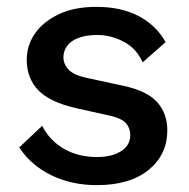

<svg xmlns="http://www.w3.org/2000/svg" viewBox="-20 -530 552 560"><path d="M262 10Q190 10 130.5 -18.5Q71 -47 36 -100L103 -163Q125 -120 166.5 -96Q208 -72 263 -72Q306 -72 333 -89Q360 -106 360 -136Q360 -156 347.5 -170.5Q335 -185 299 -193L204 -214Q125 -232 91.5 -267Q58 -302 58 -356Q58 -397 81.5 -431.5Q105 -466 150.5 -488Q196 -510 261 -510Q333 -510 384.5 -483Q436 -456 463 -407L396 -348Q378 -389 340.5 -408.5Q303 -428 264 -428Q233 -428 210.5 -420Q188 -412 176.5 -397Q165 -382 165 -363Q165 -343 180 -327Q195 -311 232 -303L339 -280Q409 -265 438.5 -232Q468 -199 468 -150Q468 -79 413.5 -34.5Q359 10 262 10Z"/></svg>

Font: Kantumruy Pro Medium
Style: Regular
Weight: 500
Designer: Sovichet Tep
Foundry: Sovichet Tep
Version: Version 1.002